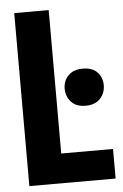

<svg xmlns="http://www.w3.org/2000/svg" viewBox="-52 -749 503 786"><g transform="rotate(-5 199.5 -355.5)"><path d="M36.6 0H391.1V-121.6H178.2V-710.9H36.6ZM215.3 -384.3Q215.3 -352.5 235.8 -330.1Q256.3 -307.6 294.9 -307.6Q334 -307.6 355 -330.1Q376 -352.5 376 -384.8Q376 -417 355.7 -438.5Q335.4 -460 296.4 -460Q257.3 -460 236.3 -438.2Q215.3 -416.5 215.3 -384.3Z"/></g></svg>

Font: Roboto Flex Super Cond Bold
Style: Regular
Weight: 700
Width: 3
Designer: Berlow after Robertson
Foundry: Google
Version: Version 3.000